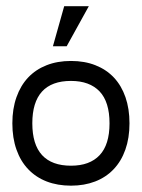

<svg xmlns="http://www.w3.org/2000/svg" viewBox="-20 -586 448 606"><path d="M204.1 -393.6Q247.1 -393.6 281.2 -380.1Q315.4 -366.7 339.4 -341.3Q363.3 -315.9 376 -279.3Q388.7 -242.7 388.7 -196.8Q388.7 -150.4 375.7 -113.8Q362.8 -77.1 338.6 -51.8Q314.5 -26.4 280.3 -13.2Q246.1 0 204.1 0Q161.6 0 127.4 -13.2Q93.3 -26.4 69.1 -51.8Q44.9 -77.1 32 -113.8Q19 -150.4 19 -196.8Q19 -242.7 32 -279.3Q44.9 -315.9 68.8 -341.3Q92.8 -366.7 127 -380.1Q161.1 -393.6 204.1 -393.6ZM294.4 -297.4Q262.7 -330.6 204.1 -330.6Q143.1 -330.6 112.5 -296.9Q82 -263.2 82 -196.8Q82 -129.9 112.8 -96.4Q143.6 -63 204.1 -63Q263.2 -63 294.4 -96.2Q325.7 -129.4 325.7 -196.8Q325.7 -264.2 294.4 -297.4ZM260.3 -566.4 190.4 -439.9H147L182.6 -566.4Z"/></svg>

Font: Fibel Sued LRS
Style: Regular
Weight: 400
Designer: Peter Wiegel
Foundry: Peter Wiegel
Version: Version 000.000